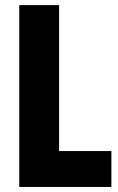

<svg xmlns="http://www.w3.org/2000/svg" viewBox="-20 -740 469 760"><path d="M56.2 0V-719.7H213.9V-142.1H420.9V0Z"/></svg>

Font: Reddit Sans Condensed ExtraBold
Style: Regular
Weight: 800
Designer: Stephen Hutchings
Foundry: Reddit
Version: Version 1.014